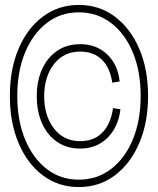

<svg xmlns="http://www.w3.org/2000/svg" viewBox="-20 -746 640 778"><path d="M299 12Q217 12 154 -35Q91 -82 55.5 -165.5Q20 -249 20 -357Q20 -466 55.5 -549Q91 -632 154 -679Q217 -726 299 -726Q382 -726 445 -679Q508 -632 544 -549Q580 -466 580 -357Q580 -249 544 -165.5Q508 -82 445 -35Q382 12 299 12ZM299 -18Q374 -18 430.5 -61.5Q487 -105 518.5 -181.5Q550 -258 550 -357Q550 -457 518.5 -533Q487 -609 430.5 -652.5Q374 -696 299 -696Q225 -696 169 -652.5Q113 -609 81.5 -533Q50 -457 50 -357Q50 -258 81.5 -181.5Q113 -105 169 -61.5Q225 -18 299 -18ZM305 -144Q251 -144 211.5 -171Q172 -198 150.5 -246Q129 -294 129 -356Q129 -418 150.5 -465.5Q172 -513 211.5 -540Q251 -567 305 -567Q370 -567 413.5 -526.5Q457 -486 465 -416L435 -411Q426 -472 392.5 -504.5Q359 -537 305 -537Q238 -537 198.5 -486Q159 -435 159 -356Q159 -277 198.5 -225.5Q238 -174 305 -174Q361 -174 395 -209Q429 -244 438 -308L468 -303Q459 -230 415 -187Q371 -144 305 -144Z"/></svg>

Font: Geist Mono Thin
Style: Regular
Weight: 100
Monospace: yes
Designer: Basement.studio, Andrés Briganti, Mateo Zaragoza
Foundry: Basement.studio, Vercel, Andrés Briganti, Guido Ferreyra, Mateo Zaragoza
Version: Version 1.500; ttfautohint (v1.8.4.7-5d5b)